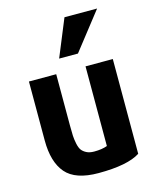

<svg xmlns="http://www.w3.org/2000/svg" viewBox="-123 -901 825 1006"><g transform="rotate(-15 290.0 -398.5)"><path d="M512 -25Q444 19 286 19Q161 19 109 -41.5Q57 -102 57 -219V-539H205V-262Q205 -226 206 -205.5Q207 -185 212 -161Q217 -137 226 -125Q235 -113 251.5 -104.5Q268 -96 293 -96Q336 -96 364 -107V-539H512ZM343 -614H241L324 -816H501Z"/></g></svg>

Font: Repo
Style: Bold
Weight: 700
Designer: Stefan Peev
Foundry: Context Ltd
Version: Version 001.000